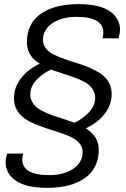

<svg xmlns="http://www.w3.org/2000/svg" viewBox="-20 -718 603 920"><path d="M206.1 182.1Q104.5 182.1 55.7 147.7Q6.8 113.3 6.8 59.1Q6.8 42.5 14.2 18.1H90.8Q86.9 31.7 86.9 45.9Q86.9 121.1 215.8 121.1Q286.1 121.1 331.1 90.6Q376 60.1 376 9.8Q376 -15.6 357.9 -34.7Q339.8 -53.7 310.8 -65.9Q281.7 -78.1 246.6 -88.9Q211.4 -99.6 176.3 -112.3Q141.1 -125 112.1 -141.1Q83 -157.2 64.9 -184.1Q46.9 -210.9 46.9 -246.1Q46.9 -299.8 80.6 -343Q114.3 -386.2 170.9 -413.1Q108.9 -448.7 108.9 -516.1Q108.9 -604.5 175 -651.4Q241.2 -698.2 356 -698.2Q457.5 -698.2 506.3 -663.8Q555.2 -629.4 555.2 -575.2Q555.2 -562.5 547.9 -534.2H471.2Q475.1 -547.9 475.1 -562Q475.1 -637.2 346.2 -637.2Q275.9 -637.2 231 -606.7Q186 -576.2 186 -525.9Q186 -503.4 200.2 -485.6Q214.4 -467.8 237.5 -456.5Q260.7 -445.3 290.3 -434.6Q319.8 -423.8 350.6 -415Q381.3 -406.2 410.9 -393.1Q440.4 -379.9 463.6 -364.3Q486.8 -348.6 501 -324Q515.1 -299.3 515.1 -268.1Q515.1 -214.8 481.2 -171.9Q447.3 -128.9 391.1 -103Q453.1 -64.5 453.1 -1Q453.1 87.9 387 135Q320.8 182.1 206.1 182.1ZM336.9 -129.9Q373.5 -146.5 404.8 -178.5Q436 -210.4 436 -250Q436 -270 426.3 -286.6Q416.5 -303.2 402.3 -314.2Q388.2 -325.2 364.7 -335.4Q341.3 -345.7 321.3 -352.3Q301.3 -358.9 272.5 -368.2Q243.7 -377.4 225.1 -384.8Q209 -377.4 193.1 -366.9Q177.2 -356.4 161.1 -341.6Q145 -326.7 135 -306.9Q125 -287.1 125 -266.1Q125 -245.6 134.8 -228.8Q144.5 -211.9 158.7 -201.2Q172.9 -190.4 196.3 -179.7Q219.7 -168.9 239.5 -162.6Q259.3 -156.2 288.8 -146.5Q318.4 -136.7 336.9 -129.9Z"/></svg>

Font: Archivo Light
Style: Italic
Weight: 300
Italic angle: -10°
Designer: Hector Gatti
Foundry: Omnibus-Type
Version: Version 2.001